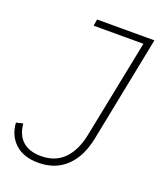

<svg xmlns="http://www.w3.org/2000/svg" viewBox="-143 -783 740 881"><g transform="rotate(20 227.5 -343.0)"><path d="M458 -698 355 -180Q336 -87 283 -37.5Q230 12 149 12Q76 12 35 -26Q-6 -64 -10 -126L23 -134Q28 -78 60.5 -49.5Q93 -21 150 -21Q219 -21 261.5 -64Q304 -107 320 -187L416 -666H173L178 -698Z"/></g></svg>

Font: IBM Plex Sans ExtLt
Style: Italic
Weight: 200
Italic angle: -11°
Designer: Mike Abbink, Paul van der Laan, Pieter van Rosmalen
Foundry: Bold Monday
Version: Version 3.005